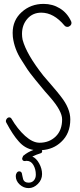

<svg xmlns="http://www.w3.org/2000/svg" viewBox="-20 -763 413 986"><path d="M192 -698Q256 -698 311 -632Q317 -625 326 -625Q334 -625 340.5 -631Q347 -637 347 -645Q347 -650 345 -654Q325 -697 287.5 -720Q250 -743 204 -743Q138 -743 91.5 -701Q45 -659 45 -594Q45 -578 46 -573Q54 -510 90 -455Q118 -411 120 -408Q128 -395 161 -354Q194 -313 199 -308Q204 -301 237 -264Q299 -193 299 -150Q299 -94 266 -62Q233 -30 183 -30Q148 -30 109 -65Q70 -100 38 -155Q33 -161 25.5 -160Q18 -159 13 -150.5Q8 -142 12 -134Q46 -70 76 -37Q108 0 152 7Q122 18 101 36H100Q97 40 97 43Q92 50 95 57Q98 64 107 64H110Q111 63 117 63Q139 63 151.5 84.5Q164 106 164 134Q164 152 154 163.5Q144 175 127 175Q105 175 99 158Q95 143 95 141L92 126Q88 117 79 117Q71 117 66 124.5Q61 132 61 141Q61 166 81 184.5Q101 203 127 203Q153 203 174.5 181.5Q196 160 196 131Q196 103 181 76Q166 49 146 41Q166 31 186 25Q199 22 196 10Q196 9 195 8Q254 4 294 -34Q341 -77 341 -150Q341 -206 293 -267Q279 -286 246 -324Q222 -351 203 -374Q116 -484 96 -559Q93 -574 93 -589Q93 -635 120.5 -666.5Q148 -698 192 -698Z"/></svg>

Font: Neythal
Style: Regular
Weight: 400
Designer: Tharique Azeez
Foundry: Tharique Azeez
Version: Version 0.44